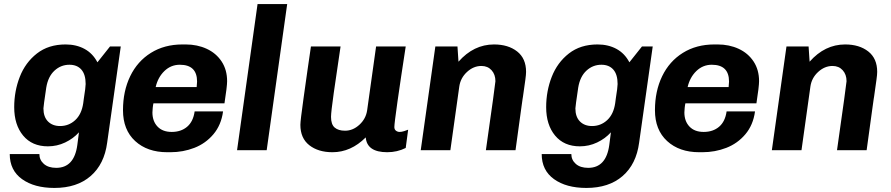

<svg xmlns="http://www.w3.org/2000/svg" viewBox="-20 -740 4391 946"><path d="M460 -433 522 -511H575L508 -37Q494 69 426.5 127.5Q359 186 248 186Q149 186 88.5 142.5Q28 99 28 19H174Q174 48 196 67.5Q218 87 257 87Q346 87 361 -26L369 -88Q341 -57 301 -38Q261 -19 216 -19Q138 -19 94 -72Q50 -125 50 -212Q50 -291 77.5 -361.5Q105 -432 162 -476.5Q219 -521 303 -521Q356 -521 396.5 -499Q437 -477 460 -433ZM208 -309Q194 -215 194 -206Q194 -164 216.5 -141.5Q239 -119 276 -119Q319 -119 350.5 -148Q382 -177 390 -231L393 -254Q402 -310 402 -326Q402 -373 381 -397Q360 -421 322 -421Q280 -421 248.5 -392Q217 -363 208 -309Z M1099 -340Q1099 -314 1086 -231H736Q734 -223 732.5 -208.5Q731 -194 731 -186Q731 -143 756 -116.5Q781 -90 826 -90Q872 -90 902 -115.5Q932 -141 939 -191H1079Q1070 -124 1031.5 -78.5Q993 -33 937.5 -11.5Q882 10 820 10H804Q706 10 646 -45Q586 -100 586 -197Q586 -291 621.5 -364.5Q657 -438 723.5 -479.5Q790 -521 879 -521H895Q952 -521 998.5 -499.5Q1045 -478 1072 -437Q1099 -396 1099 -340ZM747 -311H949Q951 -329 951 -338Q951 -421 866 -421Q822 -421 790 -390Q758 -359 747 -311Z M1395 -720 1294 0H1148L1249 -720Z M1611 -164Q1611 -127 1629 -111.5Q1647 -96 1680 -96Q1719 -96 1751 -125.5Q1783 -155 1789 -197L1833 -511H1979Q1954 -349 1938.5 -240Q1923 -131 1923 -114Q1923 -102 1931 -96Q1939 -90 1949 -90Q1959 -90 1971.5 -94Q1984 -98 1991 -101L1979 -11Q1937 10 1888 10Q1788 10 1782 -63Q1709 10 1618 10Q1548 10 1504 -24.5Q1460 -59 1460 -125Q1460 -145 1475.5 -255.5Q1491 -366 1496 -401L1512 -511H1658Q1638 -378 1624.5 -282.5Q1611 -187 1611 -164Z M2572 -386Q2572 -373 2568.5 -347.5Q2565 -322 2556 -259Q2558 -278 2520 0H2374Q2421 -330 2421 -340Q2421 -373 2402 -394Q2383 -415 2352 -415Q2313 -415 2281 -385.5Q2249 -356 2243 -314L2199 0H2053L2125 -511H2234L2239 -436Q2314 -521 2414 -521Q2484 -521 2528 -486.5Q2572 -452 2572 -386Z M3081 -433 3143 -511H3196L3129 -37Q3115 69 3047.5 127.5Q2980 186 2869 186Q2770 186 2709.5 142.5Q2649 99 2649 19H2795Q2795 48 2817 67.5Q2839 87 2878 87Q2967 87 2982 -26L2990 -88Q2962 -57 2922 -38Q2882 -19 2837 -19Q2759 -19 2715 -72Q2671 -125 2671 -212Q2671 -291 2698.5 -361.5Q2726 -432 2783 -476.5Q2840 -521 2924 -521Q2977 -521 3017.5 -499Q3058 -477 3081 -433ZM2829 -309Q2815 -215 2815 -206Q2815 -164 2837.5 -141.5Q2860 -119 2897 -119Q2940 -119 2971.5 -148Q3003 -177 3011 -231L3014 -254Q3023 -310 3023 -326Q3023 -373 3002 -397Q2981 -421 2943 -421Q2901 -421 2869.5 -392Q2838 -363 2829 -309Z M3720 -340Q3720 -314 3707 -231H3357Q3355 -223 3353.5 -208.5Q3352 -194 3352 -186Q3352 -143 3377 -116.5Q3402 -90 3447 -90Q3493 -90 3523 -115.5Q3553 -141 3560 -191H3700Q3691 -124 3652.5 -78.5Q3614 -33 3558.5 -11.5Q3503 10 3441 10H3425Q3327 10 3267 -45Q3207 -100 3207 -197Q3207 -291 3242.5 -364.5Q3278 -438 3344.5 -479.5Q3411 -521 3500 -521H3516Q3573 -521 3619.5 -499.5Q3666 -478 3693 -437Q3720 -396 3720 -340ZM3368 -311H3570Q3572 -329 3572 -338Q3572 -421 3487 -421Q3443 -421 3411 -390Q3379 -359 3368 -311Z M4302 -386Q4302 -373 4298.5 -347.5Q4295 -322 4286 -259Q4288 -278 4250 0H4104Q4151 -330 4151 -340Q4151 -373 4132 -394Q4113 -415 4082 -415Q4043 -415 4011 -385.5Q3979 -356 3973 -314L3929 0H3783L3855 -511H3964L3969 -436Q4044 -521 4144 -521Q4214 -521 4258 -486.5Q4302 -452 4302 -386Z"/></svg>

Font: Chivo
Style: Bold Italic
Weight: 700
Italic angle: -8.05°
Designer: Hector Gatti
Foundry: Omnibus-Type
Version: Version 1.007